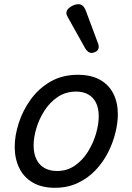

<svg xmlns="http://www.w3.org/2000/svg" viewBox="-20 -875 629 914"><path d="M241 19Q179 19 136 -6Q93 -31 71.5 -75.5Q50 -120 50 -176Q50 -229 69 -288.5Q88 -348 125.5 -400.5Q163 -453 219.5 -486Q276 -519 351 -519Q413 -519 455.5 -495.5Q498 -472 519.5 -429.5Q541 -387 541 -331Q541 -291 529.5 -243.5Q518 -196 494.5 -149.5Q471 -103 435 -65Q399 -27 350.5 -4Q302 19 241 19ZM251 -61Q300 -61 337 -87Q374 -113 399 -153.5Q424 -194 437 -238.5Q450 -283 450 -321Q450 -360 437 -386Q424 -412 400 -425.5Q376 -439 343 -439Q293 -439 255 -413.5Q217 -388 191.5 -348Q166 -308 153 -264Q140 -220 140 -183Q140 -144 153.5 -116.5Q167 -89 192 -75Q217 -61 251 -61ZM415 -623Q408 -623 400.5 -628Q393 -633 385 -646L304 -791Q301 -797 298.5 -802Q296 -807 296 -813Q296 -824 305 -833.5Q314 -843 327.5 -849Q341 -855 354 -855Q377 -855 389 -823L446 -670Q448 -666 449 -661.5Q450 -657 450 -653Q450 -638 438.5 -630.5Q427 -623 415 -623Z"/></svg>

Font: Playwrite SK
Style: Regular
Weight: 400
Designer: Veronika Burian, José Scaglione
Foundry: TypeTogether
Version: Version 1.002